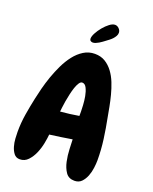

<svg xmlns="http://www.w3.org/2000/svg" viewBox="-170 -1020 896 1125"><g transform="rotate(20 278.5 -457.0)"><path d="M522.5 -144.5Q522.5 -125 519 -97.7Q515.6 -70.3 505.9 -45.4Q496.1 -20.5 479.5 -3.4Q462.9 13.7 435.5 13.7Q399.4 13.7 381.3 -12.7Q363.3 -39.1 355.5 -75.7Q347.7 -112.3 346.2 -150.4Q344.7 -188.5 343.8 -210.9Q273.4 -199.2 205.1 -190.4Q203.1 -168 196.8 -134.8Q190.4 -101.6 177.2 -70.8Q164.1 -40 143.1 -17.6Q122.1 4.9 91.8 4.9Q68.4 4.9 55.2 -12.2Q42 -29.3 35.2 -52.7Q28.3 -76.2 26.9 -101.1Q25.4 -126 25.4 -142.6Q25.4 -198.2 34.2 -252.4Q43 -306.6 54.7 -360.4Q60.5 -388.7 70.3 -426.8Q80.1 -464.8 94.2 -505.4Q108.4 -545.9 127.4 -585.4Q146.5 -625 170.9 -656.2Q195.3 -687.5 226.6 -707Q257.8 -726.6 295.9 -726.6Q333 -726.6 360.4 -710Q387.7 -693.4 408.2 -666Q428.7 -638.7 442.4 -604Q456.1 -569.3 465.3 -533.7Q474.6 -498 481 -463.9Q487.3 -429.7 492.2 -403.3Q504.9 -339.8 513.7 -274.9Q522.5 -210 522.5 -144.5ZM334 -381.8Q334 -393.6 332.5 -420.4Q331.1 -447.3 326.2 -474.1Q321.3 -501 311 -522Q300.8 -543 283.2 -543Q273.4 -543 264.6 -529.8Q255.9 -516.6 249 -496.6Q242.2 -476.6 236.8 -452.1Q231.4 -427.7 227.5 -405.3Q223.6 -382.8 221.7 -364.7Q219.7 -346.7 218.8 -338.9Q277.3 -343.8 334 -353.5ZM384.8 -889.6Q384.8 -878.9 378.9 -868.7Q373 -858.4 364.7 -849.6Q356.4 -840.8 346.7 -833.5Q336.9 -826.2 329.1 -820.3Q322.3 -815.4 314 -809.1Q305.7 -802.7 296.4 -797.4Q287.1 -792 277.8 -788.1Q268.6 -784.2 259.8 -784.2Q252 -784.2 246.1 -788.6Q240.2 -793 240.2 -801.8Q240.2 -816.4 251.5 -837.4Q262.7 -858.4 279.3 -878.4Q295.9 -898.4 314.5 -912.6Q333 -926.8 348.6 -926.8Q362.3 -926.8 373.5 -915.5Q384.8 -904.3 384.8 -889.6Z"/></g></svg>

Font: Chewy
Style: Regular
Weight: 400
Designer: Squid
Foundry: Font Diner, Inc DBA Sideshow
Version: Version 1.000